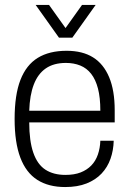

<svg xmlns="http://www.w3.org/2000/svg" viewBox="-20 -743 522 775"><path d="M243 12Q176 12 130.5 -17Q85 -46 62 -107Q39 -168 39 -263Q39 -360 62.5 -420.5Q86 -481 132.5 -509.5Q179 -538 249 -538Q313 -538 355.5 -511.5Q398 -485 420.5 -431.5Q443 -378 443 -298V-249H98Q98 -174 114.5 -126.5Q131 -79 163.5 -58Q196 -37 244 -37Q280 -37 305.5 -47Q331 -57 348.5 -75Q366 -93 375 -119Q384 -145 385 -175H439Q438 -136 426 -102Q414 -68 390 -42.5Q366 -17 329.5 -2.5Q293 12 243 12ZM98 -296H385Q385 -349 375.5 -385.5Q366 -422 348 -445Q330 -468 304 -478.5Q278 -489 246 -489Q197 -489 165 -467Q133 -445 116.5 -402Q100 -359 98 -296ZM124 -723H178L260 -608H229L311 -723H366L272 -591H218Z"/></svg>

Font: Archivo SemiCondensed ExtraLight
Style: Regular
Weight: 250
Width: 4
Designer: Hector Gatti
Foundry: Omnibus-Type
Version: Version 2.001